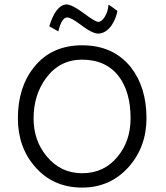

<svg xmlns="http://www.w3.org/2000/svg" viewBox="-20 -839 750 869"><path d="M643 -304Q643 -175 563 -84Q479 10 352 10Q220 10 139 -84Q61 -172 61 -304Q61 -444 134 -535Q213 -634 352 -634Q492 -634 572 -535Q643 -444 643 -304ZM571 -304Q571 -422 518 -493Q460 -569 351 -569Q250 -569 188 -485Q132 -409 132 -303Q132 -203 191 -132Q254 -55 352 -55Q452 -55 513 -131Q571 -201 571 -304ZM511 -790V-785Q499 -738 475.5 -712.5Q452 -687 424 -687Q397 -687 341 -730Q301 -760 284 -760Q259 -760 244 -697L203 -720Q232 -815 280 -819Q305 -819 358 -780Q411 -740 425 -740Q440 -740 454.5 -763.5Q469 -787 471 -818Q479 -814 511 -790Z"/></svg>

Font: GFS Neohellenic Rg
Style: Regular
Weight: 400
Designer: Takis Katsoulidis and George D. Matthiopoulos
Foundry: Takis Katsoulidis and George D. Matthiopoulos
Version: Version 1.0